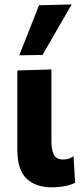

<svg xmlns="http://www.w3.org/2000/svg" viewBox="-20 -808 365 842"><path d="M207 13.5Q136 13.5 96 -25Q56 -63.5 56 -151.5V-499L205.5 -503.5V-188Q205.5 -151 216.2 -129.8Q227 -108.5 257 -108.5Q268 -108.5 278.8 -111.2Q289.5 -114 302.5 -123L309.5 -7Q293 2.5 265.8 8Q238.5 13.5 207 13.5ZM64.5 -565.5Q86 -620.5 108 -675.5Q129.5 -730.5 151 -785L294.5 -788.5Q261.5 -731.5 229.5 -676.5Q197.5 -621 166.5 -567Z"/></svg>

Font: Heraclito
Style: Bold
Weight: 700
Designer: Kostas Bartsokas (font) & Cristiano Sobral (main changes)
Foundry: Kostas Bartsokas (font) & Cristiano Sobral (main changes)
Version: Version 1.00;July 8, 2020;FontCreator 13.0.0.2655 64-bit